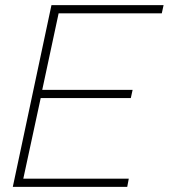

<svg xmlns="http://www.w3.org/2000/svg" viewBox="-20 -730 659 750"><path d="M181 -710H619L612 -678H209L145 -379H498L491 -347H139L71 -32H483L477 0H30Z"/></svg>

Font: Raleway ExtraLight
Style: Italic
Weight: 200
Italic angle: -12°
Designer: Matt McInerney, Pablo Impallari, Rodrigo Fuenzalida
Foundry: Matt McInerney, Pablo Impallari, Rodrigo Fuenzalida
Version: Version 4.026